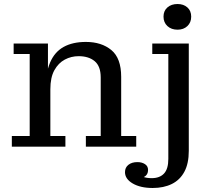

<svg xmlns="http://www.w3.org/2000/svg" viewBox="-20 -731 1057 957"><path d="M408 0V-53H482V-345Q482 -401 452 -426Q422 -451 372 -451Q335 -451 303 -434Q271 -417 251 -381Q231 -345 231 -286H207Q207 -366 229.5 -419Q252 -472 297 -497Q342 -522 408 -522Q486 -522 535 -481.5Q584 -441 584 -348V-53H659V0ZM39 0V-53H128V-462H48V-514H219V-333L231 -335V-53H306V0ZM819 61V-462H739V-514H921V21ZM665 77Q687 77 702.5 87Q718 97 718 116Q718 140 699.5 150Q681 160 658 160L667 131Q674 143 692.5 150Q711 157 736 157L741 206Q680 206 641.5 183.5Q603 161 603 127Q603 104 620 90.5Q637 77 665 77ZM736 157Q776 157 797.5 134Q819 111 819 61L921 21Q921 84 899 125Q877 166 836.5 186Q796 206 741 206ZM865 -583Q834 -583 814.5 -601Q795 -619 795 -648Q795 -677 814.5 -694Q834 -711 865 -711Q895 -711 914 -694Q933 -677 933 -648Q933 -619 914 -601Q895 -583 865 -583Z"/></svg>

Font: Montagu Slab 24pt
Style: Regular
Weight: 400
Designer: Florian Karsten
Foundry: Florian Karsten
Version: Version 1.000